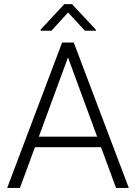

<svg xmlns="http://www.w3.org/2000/svg" viewBox="-20 -919 665 939"><path d="M332 -898.9 449.2 -773.4V-768.6H395.5L313 -857.9L231.4 -768.6H178.7V-774.4L294.9 -898.9ZM15.1 0 283.7 -710.9H340.8L609.9 0H547.4L474.1 -199.2H150.9L77.6 0ZM169.9 -250.5H455.1L312.5 -638.2Z"/></svg>

Font: Mardoto Light
Style: Regular
Weight: 400
Designer: Christian Robertson, Vahan Hovhannisyan
Foundry: Google
Version: Version 1.000